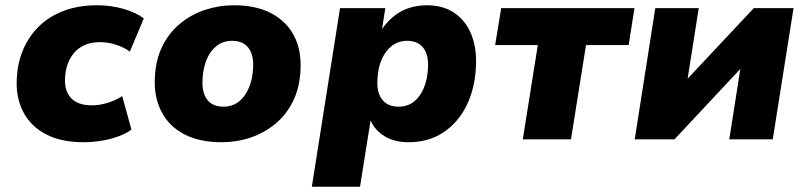

<svg xmlns="http://www.w3.org/2000/svg" viewBox="-20 -529 3059 729"><path d="M297 11Q211 11 153 -20Q95 -51 67 -106.5Q39 -162 44 -234Q47 -292 68.5 -342Q90 -392 128.5 -429.5Q167 -467 222.5 -488Q278 -509 349 -509Q401 -509 448.5 -495.5Q496 -482 526 -459L473 -333Q452 -349 421 -359Q390 -369 360 -369Q326 -369 301.5 -358Q277 -347 261 -328Q245 -309 236.5 -284.5Q228 -260 227 -232Q224 -185 249.5 -157Q275 -129 330 -129Q358 -129 388.5 -138.5Q419 -148 444 -164L479 -37Q459 -22 429 -11Q399 0 365 5.5Q331 11 297 11Z M821 11Q737 11 679 -19.5Q621 -50 592.5 -106Q564 -162 568 -234Q571 -302 596.5 -353.5Q622 -405 664 -439.5Q706 -474 758.5 -491.5Q811 -509 868 -509Q953 -509 1011 -478Q1069 -447 1097 -392Q1125 -337 1121 -264Q1118 -196 1092.5 -144.5Q1067 -93 1025 -58.5Q983 -24 931 -6.5Q879 11 821 11ZM828 -124Q862 -124 886 -142.5Q910 -161 924.5 -194.5Q939 -228 941 -271Q944 -320 923.5 -347Q903 -374 861 -374Q828 -374 803.5 -355.5Q779 -337 765 -304Q751 -271 749 -227Q746 -178 766.5 -151Q787 -124 828 -124Z M1164 180 1271 -498H1443L1430 -415H1428Q1449 -446 1475.5 -467.5Q1502 -489 1534 -499Q1566 -509 1600 -509Q1663 -509 1706 -479.5Q1749 -450 1770 -397Q1791 -344 1787 -274Q1783 -192 1751 -127.5Q1719 -63 1663 -26Q1607 11 1531 11Q1477 11 1439 -12.5Q1401 -36 1384 -78H1388L1347 180ZM1493 -124Q1527 -124 1551 -142.5Q1575 -161 1589 -194.5Q1603 -228 1605 -271Q1608 -320 1587.5 -347Q1567 -374 1526 -374Q1493 -374 1468.5 -355.5Q1444 -337 1429.5 -304Q1415 -271 1413 -227Q1410 -178 1431 -151Q1452 -124 1493 -124Z M1965 0 2022 -358H1860L1883 -498H2389L2367 -358H2205L2148 0Z M2390 0 2468 -498H2633L2587 -206H2568L2842 -498H2993L2914 0H2749L2795 -293H2815L2541 0Z"/></svg>

Font: Nunito Sans 10pt Black
Style: Italic
Weight: 900
Italic angle: -9°
Designer: Vernon Adams
Foundry: Vernon Adams
Version: Version 3.101;gftools[0.9.27]